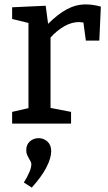

<svg xmlns="http://www.w3.org/2000/svg" viewBox="-20 -560 491 870"><path d="M437 -530 430 -376H369L358 -458Q344 -460 338 -460Q305 -460 272 -441.5Q239 -423 209 -390V-71L302 -53V0H35V-53L109 -70V-456L35 -474V-527L187 -534L198 -452Q242 -496 283 -518Q324 -540 369 -540Q401 -540 437 -530ZM88 267Q122 212 122 185Q122 178 119 172Q116 166 112 160Q106 149 102.5 141Q99 133 99 120Q99 95 115.5 80.5Q132 66 155 66Q178 66 195 81.5Q212 97 212 125Q212 156 190.5 198Q169 240 124 290Z"/></svg>

Font: Bitter Pro Medium
Style: Regular
Weight: 500
Designer: Sol Matas, and Bitter project Authors
Foundry: Sol Matas
Version: Version 1.010